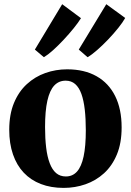

<svg xmlns="http://www.w3.org/2000/svg" viewBox="-20 -883 623 914"><path d="M24 -265Q24 -338.5 46.5 -392.8Q69 -447 107.8 -482.5Q146.5 -518 196 -535.5Q245.5 -553 299.5 -553Q381.5 -553 439.5 -520.2Q497.5 -487.5 528.2 -425.8Q559 -364 559 -276.5Q559 -202 536.5 -147.8Q514 -93.5 475.2 -58.2Q436.5 -23 387 -5.8Q337.5 11.5 283 11.5Q222.5 11.5 174.5 -7Q126.5 -25.5 93 -61Q59.5 -96.5 41.8 -148Q24 -199.5 24 -265ZM293.5 -43Q325.5 -43 346.5 -66.2Q367.5 -89.5 378 -138.2Q388.5 -187 388.5 -263Q388.5 -318 383.5 -361.5Q378.5 -405 367.5 -435.8Q356.5 -466.5 338 -482.8Q319.5 -499 292.5 -499Q260 -499 238.2 -475.8Q216.5 -452.5 205.5 -403.8Q194.5 -355 194.5 -278Q194.5 -223.5 199.8 -180Q205 -136.5 216.8 -105.8Q228.5 -75 247.2 -59Q266 -43 293.5 -43ZM396.5 -611 355 -647 486 -863 576 -797.5Q565 -777.5 543.2 -750.2Q521.5 -723 494.8 -695Q468 -667 442.2 -644.5Q416.5 -622 397.5 -611ZM188.5 -611 146 -647 276 -863 365.5 -796.5Q353 -776 331 -748.8Q309 -721.5 283.2 -694Q257.5 -666.5 232.8 -644.2Q208 -622 189.5 -611Z"/></svg>

Font: Merriweather 60pt ExtraBold
Style: Regular
Weight: 800
Version: Version 2.100